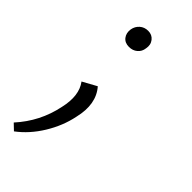

<svg xmlns="http://www.w3.org/2000/svg" viewBox="-189 -422 659 659"><g transform="rotate(45 141.0 -92.0)"><path d="M101 -291Q81 -291 70.5 -304.5Q60 -318 63 -338Q66 -355 78.5 -366Q91 -377 109 -377Q128 -377 139 -363Q150 -349 146 -329Q144 -312 131.5 -301.5Q119 -291 101 -291ZM27 193 5 172Q66 105 84 17Q100 -52 70 -92L121 -120Q162 -73 143 6Q132 60 101 110.5Q70 161 27 193Z"/></g></svg>

Font: EauTestText Semilight
Style: Italic
Weight: 300
Italic angle: -12°
Designer: Christian Thalmann (Catharsis Fonts)
Version: Version 0.001;PS 000.001;hotconv 1.0.88;makeotf.lib2.5.64775